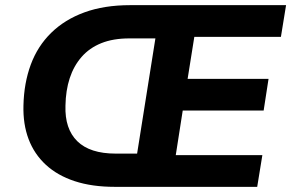

<svg xmlns="http://www.w3.org/2000/svg" viewBox="-20 -725 1130 745"><path d="M425 0Q337 0 270 -22Q203 -44 158 -85.5Q113 -127 91 -185Q69 -243 71 -316Q73 -403 99.5 -474.5Q126 -546 178.5 -597.5Q231 -649 307.5 -677Q384 -705 485 -705H1090L1070 -582H734L708 -419H1022L1003 -296H689L662 -123H998L978 0ZM429 -129H512L583 -576H482Q419 -576 373 -557.5Q327 -539 296.5 -504Q266 -469 250.5 -421.5Q235 -374 234 -315Q231 -225 280 -177Q329 -129 429 -129Z"/></svg>

Font: Nunito Sans 11pt ExtraBold
Style: Italic
Weight: 800
Italic angle: -9°
Version: Version 3.101;gftools[0.9.27]